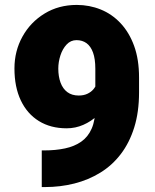

<svg xmlns="http://www.w3.org/2000/svg" viewBox="-20 -741 622 772"><path d="M157.2 -136.2Q203.6 -136.2 241.5 -144.3Q279.3 -152.3 306.6 -171.4Q334 -190.4 348.6 -223.9Q363.3 -257.3 363.3 -307.6V-464.4Q363.3 -504.4 354 -529.8Q344.7 -555.2 327.9 -567.4Q311 -579.6 287.6 -579.6Q264.2 -579.6 247.8 -562Q231.4 -544.4 222.9 -518.1Q214.4 -491.7 214.4 -465.3Q214.4 -433.6 223.4 -408.9Q232.4 -384.3 250.7 -370.6Q269 -356.9 296.4 -356.9Q316.4 -356.9 331.1 -363.8Q345.7 -370.6 355 -381.3Q364.3 -392.1 368.9 -405Q373.5 -418 373 -430.2L423.3 -383.8Q423.3 -355.5 409.4 -327.4Q395.5 -299.3 371.1 -276.1Q346.7 -252.9 314.9 -239Q283.2 -225.1 248 -225.1Q183.6 -225.1 136.5 -254.2Q89.4 -283.2 63.7 -337.2Q38.1 -391.1 38.1 -465.8Q38.1 -535.6 70.3 -593.8Q102.5 -651.9 159.2 -686.5Q215.8 -721.2 288.6 -721.2Q339.4 -721.2 384.8 -702.9Q430.2 -684.6 464.8 -647.7Q499.5 -610.8 519.3 -556.4Q539.1 -502 539.1 -429.2V-370.1Q539.1 -290.5 519.8 -228.8Q500.5 -167 465.8 -121.6Q431.2 -76.2 383.5 -46.9Q335.9 -17.6 279.3 -3.2Q222.7 11.2 160.2 11.2H147.9V-136.2Z"/></svg>

Font: Heebo Black
Style: Regular
Weight: 900
Designer: Oded Ezer
Foundry: Ezer Type House
Version: Version 3.100